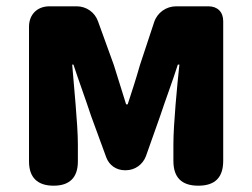

<svg xmlns="http://www.w3.org/2000/svg" viewBox="-20 -589 799 609"><path d="M72 -284V-77C72 -26 99 0 150 0C201 0 227 -26 227 -77V-132C227 -194 214 -319 209 -384H213C229 -335 253 -270 269 -221L317 -90C326 -65 349 -49 376 -49H379C408 -49 433 -67 443 -94L488 -221C504 -270 528 -333 544 -384H549C542 -319 530 -194 530 -132V-79C530 -26 556 0 609 0C662 0 688 -26 688 -79V-522C688 -551 670 -569 641 -569H587H539C507 -569 479 -549 469 -519L424 -383C411 -337 398 -298 385 -258H380C368 -298 355 -337 341 -383L291 -521C281 -550 254 -569 223 -569H137C98 -569 72 -543 72 -504Z"/></svg>

Font: GenSenRounded2 TW H
Style: Regular
Weight: 900
Version: Version 2.100;PS 2.1;hotconv 16.6.51;makeotf.lib2.5.65220 DE